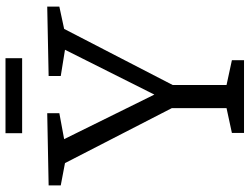

<svg xmlns="http://www.w3.org/2000/svg" viewBox="-122 -764 886 681"><g transform="rotate(-90 320.5 -423.0)"><path d="M190 0V-43L278 -62V-256L83 -635L4 -650V-693L260 -698V-655L168 -638L326 -318L485 -635L392 -650V-693L638 -698V-655L559 -638L360 -253V-62L448 -43V0ZM455 -846V-787H189V-846Z"/></g></svg>

Font: Bitter
Style: Regular
Weight: 400
Designer: Sol Matas, and Bitter project Authors
Foundry: Sol Matas
Version: Version 2.001